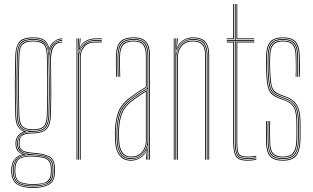

<svg xmlns="http://www.w3.org/2000/svg" viewBox="-20 -790 1550 950"><path d="M143.8 140Q96.5 140 67.4 124Q38.2 108 35.8 60Q35.5 56.2 35.5 53.4Q35.5 50.5 35.8 46Q37 15.8 53.1 -3.4Q69.2 -22.5 92 -25.8V-26.8Q68.2 -36.2 62.5 -50.6Q56.8 -65 56.8 -76Q56.8 -78.2 56.8 -80Q56.8 -81.8 56.8 -84Q56.8 -100.5 67.1 -116Q77.5 -131.5 96.5 -138V-140Q76.8 -148.5 66.8 -166.9Q56.8 -185.2 55.8 -220Q54.5 -267.8 54 -302.4Q53.5 -337 53.5 -367.5Q53.5 -398 54.1 -432.4Q54.8 -466.8 55.8 -514Q56.8 -558.8 74.6 -581.9Q92.5 -605 143.8 -605Q180 -605 197.9 -592.9Q215.8 -580.8 222.8 -553H223.8Q228.2 -566 238.2 -576.6Q248.2 -587.2 261.2 -593.6Q274.2 -600 287.8 -600V-596Q260.5 -595 243.4 -577.4Q226.2 -559.8 223.2 -540.8H222.2Q217 -573.2 199.4 -587.1Q181.8 -601 143.8 -601Q99.5 -601 80.1 -581.6Q60.8 -562.2 59.8 -514Q58.5 -451 57.9 -405.4Q57.2 -359.8 57.8 -317.1Q58.2 -274.5 59.8 -220Q60.8 -185.5 71.9 -165.4Q83 -145.2 108.8 -140.2V-138.2Q85.2 -133.5 73 -117.6Q60.8 -101.8 60.8 -84Q60.8 -81.8 60.8 -80Q60.8 -78.2 60.8 -76Q60.8 -62.2 69.6 -46.9Q78.5 -31.5 106.5 -26.5V-25.5Q79.2 -23.8 60.2 -6Q41.2 11.8 39.8 46Q39.5 50.5 39.5 53.4Q39.5 56.2 39.8 60.2Q42 107 70.4 121.6Q98.8 136.2 143.8 136.2Q188.8 136.2 218.2 121.6Q247.8 107 247.8 60.2Q247.8 55.2 247.8 52.6Q247.8 50 247.8 46Q247.8 -1.8 219.2 -14.6Q190.8 -27.5 143.8 -30Q117.5 -31.5 101.9 -37.1Q86.2 -42.8 79.5 -52.5Q72.8 -62.2 72.8 -76Q72.8 -78.2 72.8 -80Q72.8 -81.8 72.8 -84Q72.8 -107.2 86.9 -120.6Q101 -134 143.8 -134Q188.5 -134 207.4 -153.5Q226.2 -173 227.8 -220Q229.2 -266.8 229.5 -306.9Q229.8 -347 229.5 -393.1Q229.2 -439.2 228.2 -504Q228 -539.2 243 -561.6Q258 -584 287.8 -584V-580Q259.2 -580 245.6 -557.8Q232 -535.5 232.2 -491.8Q232.8 -444 233.2 -403.5Q233.8 -363 233.6 -319.8Q233.5 -276.5 231.8 -220Q230.2 -172 210.5 -151.2Q190.8 -130.5 143.8 -130Q114 -129.8 99.6 -124Q85.2 -118.2 81 -108Q76.8 -97.8 76.8 -84Q76.8 -81.8 76.8 -80Q76.8 -78.2 76.8 -76Q76.8 -62.2 83.6 -53.5Q90.5 -44.8 105.2 -40.1Q120 -35.5 143.8 -34Q193.2 -31 222.5 -17Q251.8 -3 251.8 46Q251.8 49.5 251.8 52.6Q251.8 55.8 251.8 60Q251.8 108 221.4 124Q191 140 143.8 140ZM143.8 128.5Q170.8 128.5 192.6 123.6Q214.5 118.8 227.2 104.1Q240 89.5 240 60.5Q240 56 240 53.1Q240 50.2 240 46Q240 15.8 227.5 1.9Q215 -12 193.5 -16.4Q172 -20.8 145 -22.5Q98.5 -25.5 74 -9.5Q49.5 6.5 47.8 46Q47.5 50.5 47.5 53.5Q47.5 56.5 47.8 60.8Q49.8 104.5 76.6 116.5Q103.5 128.5 143.8 128.5ZM143.8 124.8Q105.5 124.8 79.6 114Q53.8 103.2 51.8 60.8Q51.5 56.5 51.5 53.5Q51.5 50.5 51.8 46Q53.8 1.5 80.4 -10Q107 -21.5 143.8 -19Q170 -17.5 190.8 -13.8Q211.5 -10 223.6 3.1Q235.8 16.2 235.8 46Q235.8 50.8 235.8 53.1Q235.8 55.5 235.8 60.8Q235.8 103.2 208.9 114Q182 124.8 143.8 124.8ZM143.8 121Q167.8 121 187.6 117.5Q207.5 114 219.5 101.2Q231.5 88.5 231.8 61Q231.8 55.5 231.8 53.1Q231.8 50.8 231.8 46Q231.8 17.8 220.2 5.5Q208.8 -6.8 188.9 -10.4Q169 -14 143.8 -15.5Q107.2 -17.8 82.5 -7.4Q57.8 3 55.8 46Q55.5 50.5 55.5 53.5Q55.5 56.5 55.8 61Q57.5 102.2 82.6 111.6Q107.8 121 143.8 121ZM143.8 132.5Q101 132.5 73.4 119.1Q45.8 105.8 43.8 60.5Q43.5 56.2 43.5 53.4Q43.5 50.5 43.8 46Q45.2 11.5 64.4 -5.9Q83.5 -23.2 117.2 -25V-26Q84.8 -31.8 74.8 -46.2Q64.8 -60.8 64.8 -76Q64.8 -78.2 64.8 -80Q64.8 -81.8 64.8 -84Q64.8 -103.2 77.9 -119.1Q91 -135 122 -139V-140Q90 -144.2 77.5 -163.4Q65 -182.5 63.8 -220Q62.2 -272.2 61.8 -315.6Q61.2 -359 61.8 -405.6Q62.2 -452.2 63.8 -514Q65 -559.5 82.5 -578.2Q100 -597 143.8 -597Q183.5 -597 200.9 -581Q218.2 -565 222 -526.8H223Q224.8 -545.8 233.8 -560.2Q242.8 -574.8 256.9 -583.1Q271 -591.5 287.8 -592V-588Q257.2 -587.2 240.1 -563.1Q223 -539 223.8 -501Q225 -442 225.6 -399.9Q226.2 -357.8 225.9 -316.8Q225.5 -275.8 223.8 -220Q222.5 -174.8 204 -156.2Q185.5 -137.8 143.8 -137.8Q113.2 -137.8 97 -129.8Q80.8 -121.8 74.8 -109.5Q68.8 -97.2 68.8 -84Q68.8 -81.8 68.8 -80Q68.8 -78.2 68.8 -76Q68.8 -57.8 83.9 -43.1Q99 -28.5 143.8 -26.2Q173.5 -24.8 196.1 -19.6Q218.8 -14.5 231.4 0.2Q244 15 244 46Q244 50 244 52.9Q244 55.8 244 60.5Q244 105.8 215.2 119.1Q186.5 132.5 143.8 132.5ZM143.8 -142Q184.5 -142 201.4 -159.1Q218.2 -176.2 219.8 -220Q221.2 -267.2 221.8 -313.5Q222.2 -359.8 221.8 -409Q221.2 -458.2 219.8 -514Q218.8 -558.8 200.2 -575.9Q181.8 -593 143.8 -593Q103.8 -593 86.4 -576.2Q69 -559.5 67.8 -514Q65.8 -431.8 65.5 -363.2Q65.2 -294.8 67.8 -220Q69.2 -176.2 86.1 -159.1Q103 -142 143.8 -142ZM143.8 -146Q105.8 -146 89.5 -161.6Q73.2 -177.2 71.8 -220Q69.8 -288 69.6 -361.4Q69.5 -434.8 71.8 -514Q73 -557.2 89 -573.1Q105 -589 143.8 -589Q182.8 -589 198.6 -573.1Q214.5 -557.2 215.8 -514Q217.2 -461.5 217.8 -411.9Q218.2 -362.2 217.8 -314.6Q217.2 -267 215.8 -220Q214.2 -177.2 198 -161.6Q181.8 -146 143.8 -146ZM143.8 -150Q179.8 -150 195 -164.4Q210.2 -178.8 211.8 -220Q213.2 -261 213.8 -310.5Q214.2 -360 213.9 -412.4Q213.5 -464.8 211.8 -514Q210.5 -557.5 194.6 -571.2Q178.8 -585 143.8 -585Q109 -585 93 -571.2Q77 -557.5 75.8 -514Q73.5 -439.8 73.5 -364Q73.5 -288.2 75.8 -220Q77.2 -178.8 92.5 -164.4Q107.8 -150 143.8 -150Z M366.8 0V-600H370.8V-590L368.8 -527.8H370.8Q377.2 -556.8 398.5 -574.4Q419.8 -592 453 -592Q460.8 -592 468.4 -592Q476 -592 483.8 -592V-588Q476 -588 468.4 -588Q460.8 -588 453 -588Q423.5 -588 405.5 -575.2Q387.5 -562.5 379.4 -544.1Q371.2 -525.8 371.2 -508.8V0ZM358.8 0V-600H362.8V0ZM375.2 0V-508.8Q375.2 -534.2 392.6 -559.1Q410 -584 453 -584Q460.8 -584 468.4 -584Q476 -584 483.8 -584V-580Q476 -580 468.4 -580Q460.8 -580 453 -580Q413 -580 396.1 -556.9Q379.2 -533.8 379.2 -508.8V0ZM370.8 -542.5 374.5 -594V-600H378.8V-595.2L374.5 -555.5H375.5Q385 -577.8 406.5 -588.9Q428 -600 453 -600Q460.8 -600 468.4 -600Q476 -600 483.8 -600V-596Q476 -596 468.4 -596Q460.8 -596 453 -596Q425 -596 403.4 -583.1Q381.8 -570.2 372.8 -542.5Z M717.8 0V-514Q717.8 -560.8 699.9 -580.9Q682 -601 640.8 -601Q596.8 -601 578 -580.2Q559.2 -559.5 557.8 -514Q557 -490.8 557.5 -463.8Q558 -436.8 558.8 -410H554.8Q554 -436.8 553.5 -464.5Q553 -492.2 553.8 -514Q555.2 -562.8 575.4 -583.9Q595.5 -605 640.8 -605Q669.8 -605 687.5 -595.8Q705.2 -586.5 713.5 -566.5Q721.8 -546.5 721.8 -514V0ZM627.8 -7Q657.2 -7 675.2 -21Q693.2 -35 701.5 -54.8Q709.8 -74.5 709.8 -91.2V-350.8Q692.5 -340.8 669 -325.2Q645.5 -309.8 627 -295.2Q589.5 -266.2 576.1 -230.5Q562.8 -194.8 560.8 -144.8Q560.2 -129.5 560.5 -121.5Q560.8 -113.5 561.8 -90.5Q563.8 -50.2 581 -28.6Q598.2 -7 627.8 -7ZM627.8 -11Q600.5 -11 584.1 -31.1Q567.8 -51.2 565.8 -90.8Q564.8 -109.5 564.5 -120Q564.2 -130.5 564.8 -144.8Q566.8 -198.2 581.1 -232.1Q595.5 -266 630 -292.5Q646 -305 666.8 -319Q687.5 -333 705.8 -343.8V-91.2Q705.8 -74.5 698.2 -55.8Q690.8 -37 673.6 -24Q656.5 -11 627.8 -11ZM627.8 -15Q654.5 -15 670.8 -27.1Q687 -39.2 694.4 -57Q701.8 -74.8 701.8 -91.2V-336.8Q687.2 -327.8 668.4 -315.1Q649.5 -302.5 632 -289Q597.2 -262 584 -228.6Q570.8 -195.2 568.8 -144.5Q568.2 -129.8 568.5 -122Q568.8 -114.2 569.8 -90.8Q571.8 -54.5 586.8 -34.8Q601.8 -15 627.8 -15ZM627.8 5Q591.5 5 571.8 -20.2Q552 -45.5 549.8 -90Q548.8 -108.5 548.5 -120.2Q548.2 -132 548.8 -145Q550.5 -192 563.6 -231.8Q576.8 -271.5 619.8 -304.8Q631.2 -313.5 644.8 -323Q658.2 -332.5 672.8 -342Q687.2 -351.5 701.8 -360V-514Q701.8 -552 687.6 -568.5Q673.5 -585 640.8 -585Q605.8 -585 590.4 -568.2Q575 -551.5 573.8 -513.5Q573 -490.8 573.5 -465.6Q574 -440.5 574.8 -410H570.8Q570 -438 569.5 -465.1Q569 -492.2 569.8 -513.5Q571 -552.2 586.6 -570.6Q602.2 -589 640.8 -589Q675.8 -589 690.8 -571.6Q705.8 -554.2 705.8 -514V-357.8Q683.8 -344.8 662.1 -330.2Q640.5 -315.8 621.8 -301.2Q581 -269.5 567.8 -231.1Q554.5 -192.8 552.8 -145Q552.2 -129.8 552.5 -121.5Q552.8 -113.2 553.8 -90.2Q556 -46.2 575.2 -22.6Q594.5 1 627.8 1Q656 1 677.8 -14.6Q699.5 -30.2 708.5 -57.5H709.5L706.2 -6V0H702V-4.8L706.5 -44.5H705.5Q696 -21.8 674.1 -8.4Q652.2 5 627.8 5ZM710 0V-10L711.5 -72.2H710.5Q706 -45.8 683.6 -24.4Q661.2 -3 627.8 -3Q596 -3 578 -25.6Q560 -48.2 557.8 -90.5Q556.8 -109 556.5 -120Q556.2 -131 556.8 -144.8Q558.5 -191.8 571.1 -229.2Q583.8 -266.8 624.8 -298.5Q638 -308.8 653.1 -319Q668.2 -329.2 683 -338.6Q697.8 -348 709.8 -355V-514Q709.8 -556.5 693.8 -574.8Q677.8 -593 640.8 -593Q602 -593 584.5 -574.6Q567 -556.2 565.8 -513.8Q565 -490.5 565.5 -463.8Q566 -437 566.8 -410H562.8Q562 -437.5 561.5 -464.9Q561 -492.2 561.8 -513.8Q563 -557.8 581.1 -577.4Q599.2 -597 640.8 -597Q679.8 -597 696.8 -577.8Q713.8 -558.5 713.8 -514V0Z M1011 0V-514Q1011 -535 1007.4 -551.2Q1003.8 -567.5 995 -578.5Q986.2 -589.5 971.4 -595.2Q956.5 -601 934 -601Q906 -601 884.4 -585.6Q862.8 -570.2 853.8 -542.5H851.8L855.5 -600H859.8V-596.2L855.5 -555.5H856.5Q865.2 -577.8 887.1 -591.4Q909 -605 934 -605Q953 -605 966.8 -601.1Q980.5 -597.2 989.9 -589.8Q999.2 -582.2 1004.8 -571.2Q1010.2 -560.2 1012.6 -545.9Q1015 -531.5 1015 -514V0ZM839.8 0V-600H843.8V0ZM856.2 0V-508.8Q856.2 -525.8 863.8 -544.4Q871.2 -563 888.2 -576Q905.2 -589 934 -589Q953 -589 965.6 -584.1Q978.2 -579.2 985.5 -569.6Q992.8 -560 995.9 -546Q999 -532 999 -514V0H995V-514Q995 -537 989.6 -552.8Q984.2 -568.5 971 -576.8Q957.8 -585 934 -585Q907.2 -585 891 -572.9Q874.8 -560.8 867.5 -543.1Q860.2 -525.5 860.2 -508.8V0ZM847.8 0V-600H851.8L849.8 -527.8H851.8Q857.5 -556.5 879.1 -576.8Q900.8 -597 934 -597Q978 -597 992.5 -574.6Q1007 -552.2 1007 -514V0H1003V-514Q1003 -552 988.8 -572.5Q974.5 -593 934 -593Q904.5 -593 886.5 -579Q868.5 -565 860.4 -545.4Q852.2 -525.8 852.2 -508.8V0Z M1205 -3Q1163.5 -3 1152.8 -21.6Q1142 -40.2 1142 -85V-588H1102V-592H1142V-770H1146V-592H1238V-588H1146V-85Q1146 -41.5 1156 -24.2Q1166 -7 1205 -7Q1215 -7 1226.5 -8.2Q1238 -9.5 1248 -11.8V-7.8Q1237.8 -5.2 1226.2 -4.1Q1214.8 -3 1205 -3ZM1205 5Q1160 5 1147 -16Q1134 -37 1134 -85V-580H1102V-584H1138V-85Q1138 -39 1149.9 -19Q1161.8 1 1205 1Q1215.5 1 1227.1 -0.2Q1238.8 -1.5 1248 -4V0Q1230 5 1205 5ZM1205 -11Q1167 -11 1158.5 -27.8Q1150 -44.5 1150 -85.2V-584H1238V-580H1154V-85.2Q1154 -45.8 1161.8 -30.4Q1169.5 -15 1205 -15Q1214.2 -15 1225.4 -16.1Q1236.5 -17.2 1248 -19.5V-15.5Q1238 -13.5 1226.5 -12.2Q1215 -11 1205 -11ZM1102 -596V-600H1134V-770H1138V-596ZM1150 -596V-770H1154V-600H1238V-596Z M1379.8 5Q1336 5 1316.8 -15.9Q1297.5 -36.8 1296.8 -85Q1296.5 -112 1296.2 -133.5Q1296 -155 1296.8 -191H1300.8Q1300.2 -151.2 1300.4 -130.4Q1300.5 -109.5 1300.8 -85Q1301.5 -39 1319.9 -19Q1338.2 1 1379.8 1Q1420.5 1 1439.8 -18.9Q1459 -38.8 1461.8 -85.2Q1462.8 -100 1462.9 -115.2Q1463 -130.5 1462.9 -146.5Q1462.8 -162.5 1462.8 -179Q1462.8 -240 1446.8 -267.2Q1430.8 -294.5 1397.5 -306.8L1368.5 -317.5Q1348.8 -324.8 1337.2 -334.1Q1325.8 -343.5 1320.1 -367.5Q1314.5 -391.5 1312.8 -442.5Q1312 -462.5 1312.1 -477.8Q1312.2 -493 1312.8 -513.5Q1314 -553.8 1329.4 -571.4Q1344.8 -589 1379.8 -589Q1415 -589 1430.6 -571.6Q1446.2 -554.2 1446.8 -514Q1447.2 -487.8 1447.2 -466.9Q1447.2 -446 1446.8 -410H1442.8Q1444.2 -441.2 1443.8 -467Q1443.2 -492.8 1442.8 -513.8Q1442.2 -552 1427.6 -568.5Q1413 -585 1379.8 -585Q1347.2 -585 1332.6 -568.4Q1318 -551.8 1316.8 -513.5Q1316 -488.8 1316.1 -475Q1316.2 -461.2 1316.8 -442.8Q1318.5 -397.2 1322.6 -374Q1326.8 -350.8 1337.6 -340.1Q1348.5 -329.5 1370 -321.2L1398.8 -310.2Q1419.8 -302.2 1435 -288.5Q1450.2 -274.8 1458.5 -248.9Q1466.8 -223 1466.8 -179Q1466.8 -163 1466.9 -146.9Q1467 -130.8 1466.9 -115.1Q1466.8 -99.5 1465.8 -85Q1462.8 -36.8 1442.8 -15.9Q1422.8 5 1379.8 5ZM1379.8 -3Q1340.2 -3 1322.9 -22.1Q1305.5 -41.2 1304.8 -85.2Q1304.5 -111 1304 -136.9Q1303.5 -162.8 1304.8 -191H1308.8Q1307.2 -159.5 1307.9 -133.2Q1308.5 -107 1308.8 -85.2Q1309.2 -43.5 1325.9 -25.2Q1342.5 -7 1379.8 -7Q1417 -7 1434.1 -25.2Q1451.2 -43.5 1453.8 -85.8Q1455 -108 1454.9 -130.2Q1454.8 -152.5 1454.8 -179Q1454.8 -237.5 1440 -262.6Q1425.2 -287.8 1394.5 -299.2L1365.8 -310Q1341.8 -319 1329.2 -330.9Q1316.8 -342.8 1311.6 -368Q1306.5 -393.2 1304.8 -442.2Q1304 -462.5 1304.1 -478.1Q1304.2 -493.8 1304.8 -513.8Q1306 -558.5 1323.6 -577.8Q1341.2 -597 1379.8 -597Q1419.2 -597 1436.6 -577.8Q1454 -558.5 1454.8 -514Q1455.2 -487.8 1455.2 -466.9Q1455.2 -446 1454.8 -410H1450.8Q1451.2 -449.8 1451.2 -470Q1451.2 -490.2 1450.8 -514Q1450.2 -556.5 1433.5 -574.8Q1416.8 -593 1379.8 -593Q1343 -593 1326.5 -574.5Q1310 -556 1308.8 -513.5Q1308.2 -493.5 1308.1 -477.6Q1308 -461.8 1308.8 -442.5Q1310.5 -391.2 1316.1 -366.6Q1321.8 -342 1333.9 -331.9Q1346 -321.8 1367 -313.8L1396 -302.8Q1426.5 -291.2 1442.6 -266.1Q1458.8 -241 1458.8 -179Q1458.8 -153.2 1458.9 -130.4Q1459 -107.5 1457.8 -85.5Q1455 -42 1437.2 -22.5Q1419.5 -3 1379.8 -3ZM1379.8 -11Q1344.5 -11 1328.9 -28.2Q1313.2 -45.5 1312.8 -85.5Q1312.5 -105.5 1311.9 -132.1Q1311.2 -158.8 1312.8 -191H1316.8Q1315.5 -161.5 1316 -135Q1316.5 -108.5 1316.8 -85.5Q1317.2 -47.8 1331.9 -31.4Q1346.5 -15 1379.8 -15Q1414.8 -15 1429.1 -32.6Q1443.5 -50.2 1445.8 -86.2Q1447.2 -109.5 1447 -132.1Q1446.8 -154.8 1446.8 -179Q1446.8 -236.2 1433.2 -258.9Q1419.8 -281.5 1391.8 -291.8L1362.8 -302.5Q1337 -312 1323.4 -325.2Q1309.8 -338.5 1304.1 -365.2Q1298.5 -392 1296.8 -442Q1296 -462.2 1296.1 -478.2Q1296.2 -494.2 1296.8 -514Q1298.2 -562.8 1317.5 -583.9Q1336.8 -605 1379.8 -605Q1423.5 -605 1442.8 -583.9Q1462 -562.8 1462.8 -514Q1463.2 -493 1463.8 -467.5Q1464.2 -442 1462.8 -410H1458.8Q1459.2 -449.5 1459.2 -470Q1459.2 -490.5 1458.8 -514Q1458 -559.8 1440.1 -580.4Q1422.2 -601 1379.8 -601Q1338 -601 1320.1 -580.4Q1302.2 -559.8 1300.8 -513.8Q1300 -489.5 1300.1 -474.6Q1300.2 -459.8 1300.8 -442Q1302.5 -393.2 1307.8 -367.4Q1313 -341.5 1326.1 -328.6Q1339.2 -315.8 1364.2 -306.2L1393.2 -295.2Q1422.5 -284.2 1436.6 -260.4Q1450.8 -236.5 1450.8 -179Q1450.8 -162.2 1450.9 -146.4Q1451 -130.5 1450.9 -115.4Q1450.8 -100.2 1449.8 -85.5Q1447.2 -45.8 1431 -28.4Q1414.8 -11 1379.8 -11Z"/></svg>

Font: Big Shoulders Inline Thin
Style: Regular
Weight: 100
Designer: Patric King
Foundry: XO Type Co
Version: Version 2.002